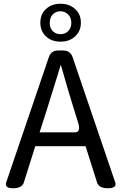

<svg xmlns="http://www.w3.org/2000/svg" viewBox="-20 -1003 647 1023"><path d="M227 -410 191 -298H380Q413 -298 395 -354Q378 -410 370 -434Q348 -503 304 -658Q273 -556 227 -410ZM13 -31 240 -698Q252 -734 290 -734H317Q355 -734 367 -698L594 -31Q604 0 555 0Q506 0 497 -31L436 -224H168L107 -31Q97 0 50 0Q3 0 13 -31ZM261 -837Q278 -821 302 -821Q327 -821 343 -837Q360 -854 360 -881Q360 -909 343 -926Q326 -943 302 -943Q278 -943 261 -926Q245 -909 245 -881Q245 -854 261 -837ZM380 -809Q350 -781 302 -781Q255 -781 225 -809Q195 -837 195 -882Q195 -928 225 -955Q255 -983 302 -983Q350 -983 380 -955Q411 -928 411 -882Q411 -837 380 -809Z"/></svg>

Font: Swei Gothic CJK TC Regular
Style: Regular
Weight: 400
Version: Version 2.129